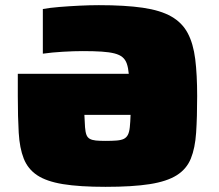

<svg xmlns="http://www.w3.org/2000/svg" viewBox="-20 -716 847 744"><path d="M389 8Q288 8 224 -2.5Q160 -13 124 -37Q88 -61 72 -101.5Q56 -142 52.5 -202Q49 -262 49 -344V-430H479Q477 -453 471.5 -469Q466 -485 454.5 -494.5Q443 -504 423.5 -509Q404 -514 374 -516Q344 -518 301 -518Q267 -518 224 -515.5Q181 -513 146 -508V-681Q173 -686 210 -689Q247 -692 287.5 -694Q328 -696 363 -696Q465 -696 533.5 -686Q602 -676 644 -652Q686 -628 707.5 -587.5Q729 -547 736.5 -487Q744 -427 744 -344Q744 -262 740 -202Q736 -142 719.5 -101.5Q703 -61 665 -37Q627 -13 560.5 -2.5Q494 8 389 8ZM389 -170Q415 -170 432.5 -171.5Q450 -173 460 -178Q470 -183 475.5 -193.5Q481 -204 483 -223Q485 -242 486 -271H307Q308 -242 309.5 -223Q311 -204 315 -193.5Q319 -183 328 -178Q337 -173 351.5 -171.5Q366 -170 389 -170Z"/></svg>

Font: Saira Expanded Black
Style: Regular
Weight: 900
Width: 7
Designer: Hector Gatti with collaboration of the Omnibus-Type team
Foundry: Omnibus-Type
Version: Version 1.101